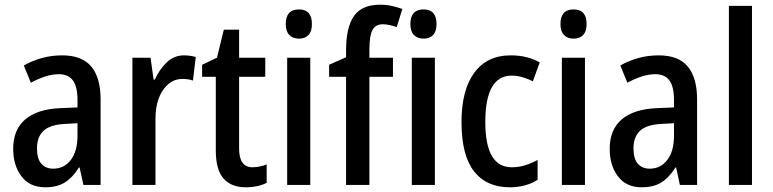

<svg xmlns="http://www.w3.org/2000/svg" viewBox="-20 -785 3280 815"><path d="M244 -550Q328 -550 367.5 -502.5Q407 -455 407 -363V0H334L318 -74H315Q289 -32 256 -11Q223 10 172 10Q106 10 71 -36.5Q36 -83 36 -153Q36 -235 87.5 -278.5Q139 -322 237 -326L309 -329V-360Q309 -417 289.5 -443.5Q270 -470 230 -470Q202 -470 172.5 -460.5Q143 -451 111 -434L81 -507Q116 -527 157 -538.5Q198 -550 244 -550ZM256 -259Q193 -256 165 -230Q137 -204 137 -155Q137 -111 155.5 -90Q174 -69 206 -69Q252 -69 280.5 -106Q309 -143 309 -210V-262Z M761 -550Q787 -550 811 -543L799 -443Q780 -450 754 -450Q705 -450 672.5 -403.5Q640 -357 640 -281V0H542V-540H619L632 -447H637Q657 -491 688 -520.5Q719 -550 761 -550Z M1052 -75Q1081 -75 1112 -87V-9Q1095 0 1072 5Q1049 10 1023 10Q962 10 929 -27Q896 -64 896 -147V-459H838V-510L901 -540L930 -659H995V-540H1106V-459H995V-154Q995 -75 1052 -75Z M1249 -745Q1304 -745 1304 -683Q1304 -652 1289.5 -636.5Q1275 -621 1249 -621Q1223 -621 1208 -636.5Q1193 -652 1193 -683Q1193 -745 1249 -745ZM1297 -540V0H1199V-540Z M1648 -459H1548V0H1449V-459H1377V-510L1449 -542V-571Q1449 -669 1482.5 -717Q1516 -765 1593 -765Q1620 -765 1642.5 -760Q1665 -755 1688 -747L1664 -670Q1649 -675 1634.5 -678.5Q1620 -682 1605 -682Q1574 -682 1561 -657.5Q1548 -633 1548 -574V-540H1648Z M1778 -745Q1833 -745 1833 -683Q1833 -652 1818.5 -636.5Q1804 -621 1778 -621Q1752 -621 1737 -636.5Q1722 -652 1722 -683Q1722 -745 1778 -745ZM1826 -540V0H1728V-540Z M2144 10Q2045 10 1992 -58Q1939 -126 1939 -267Q1939 -402 1993 -476Q2047 -550 2148 -550Q2185 -550 2216 -542Q2247 -534 2271 -520L2242 -440Q2220 -451 2197 -457.5Q2174 -464 2152 -464Q2040 -464 2040 -267Q2040 -75 2152 -75Q2182 -75 2209 -83.5Q2236 -92 2262 -106V-22Q2238 -6 2207.5 2Q2177 10 2144 10Z M2415 -745Q2470 -745 2470 -683Q2470 -652 2455.5 -636.5Q2441 -621 2415 -621Q2389 -621 2374 -636.5Q2359 -652 2359 -683Q2359 -745 2415 -745ZM2463 -540V0H2365V-540Z M2776 -550Q2860 -550 2899.5 -502.5Q2939 -455 2939 -363V0H2866L2850 -74H2847Q2821 -32 2788 -11Q2755 10 2704 10Q2638 10 2603 -36.5Q2568 -83 2568 -153Q2568 -235 2619.5 -278.5Q2671 -322 2769 -326L2841 -329V-360Q2841 -417 2821.5 -443.5Q2802 -470 2762 -470Q2734 -470 2704.5 -460.5Q2675 -451 2643 -434L2613 -507Q2648 -527 2689 -538.5Q2730 -550 2776 -550ZM2788 -259Q2725 -256 2697 -230Q2669 -204 2669 -155Q2669 -111 2687.5 -90Q2706 -69 2738 -69Q2784 -69 2812.5 -106Q2841 -143 2841 -210V-262Z M3172 0H3074V-760H3172Z"/></svg>

Font: Noto Sans Ethiopic Condensed Medium
Style: Regular
Weight: 500
Width: 3
Designer: Monotype Design Team
Foundry: Monotype Imaging Inc.
Version: Version 2.102; ttfautohint (v1.8.4.7-5d5b)